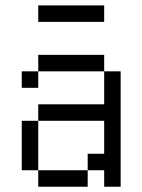

<svg xmlns="http://www.w3.org/2000/svg" viewBox="-20 -708 540 728"><path d="M375 -625H125V-687.5H375ZM62.5 -250H125V-62.5H62.5ZM62.5 -437.5H125V-375H62.5ZM125 -62.5H312.5V0H125ZM125 -312.5H375V-437.5H437.5V0H375V-62.5H312.5V-125H375V-250H125ZM125 -500H375V-437.5H125Z"/></svg>

Font: 寒蝉点阵体 16px
Style: Regular
Weight: 400
Designer: Designed by Warren2060
Foundry: ChillType
Version: Version 1.000